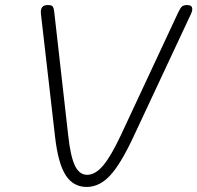

<svg xmlns="http://www.w3.org/2000/svg" viewBox="-20 -730 781 760"><path d="M198 -188 142 -675Q138 -710 169 -710Q184 -710 188.5 -704.5Q193 -699 195 -680L250 -194Q259 -111 276.5 -74.5Q294 -38 325 -38Q357 -38 388 -74.5Q419 -111 458 -194L685 -680Q694 -699 700.5 -704.5Q707 -710 721 -710Q741 -710 741 -694Q741 -685 736 -675L508 -188Q458 -81 416 -35.5Q374 10 323 10Q270 10 240 -36.5Q210 -83 198 -188Z"/></svg>

Font: Kodchasan ExtraLight
Style: Italic
Weight: 275
Italic angle: -10°
Version: Version 1.000; ttfautohint (v1.6)